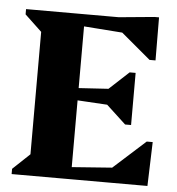

<svg xmlns="http://www.w3.org/2000/svg" viewBox="-51 -752 738 800"><g transform="rotate(5 318.0 -352.0)"><path d="M27 0V-22L98 -89V-601L27 -668V-690H274V0ZM224 0V-47L561 -72V0ZM423 0V-46L576 -184H601L595 0ZM476 -318 222 -333V-378L476 -394ZM480 -247 385 -335V-377L480 -465H505V-247ZM561 -618 224 -643V-690H561ZM558 -524 415 -644V-690L563 -704H582L583 -524Z"/></g></svg>

Font: Platypi Light
Style: Bold
Weight: 700
Version: Version 1.200